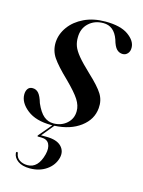

<svg xmlns="http://www.w3.org/2000/svg" viewBox="-103 -505 567 763"><g transform="rotate(15 180.0 -123.0)"><path d="M139 0Q172 0 194.2 -20Q216.5 -40 216.5 -70.5Q217 -93.5 201.8 -117.5Q186.5 -141.5 146 -181.5Q100.5 -225 82 -252.5Q63.5 -280 65 -314.5Q67 -349 88.8 -378.8Q110.5 -408.5 148.2 -426.5Q186 -444.5 235.5 -444.5Q297.5 -444.5 329.5 -421.8Q361.5 -399 362 -371.5Q362.5 -356 354.2 -346.8Q346 -337.5 334 -337.5Q319.5 -337.5 309 -348Q298.5 -358.5 291 -386Q273 -436.5 229 -436.5Q192.5 -436.5 168.8 -414.2Q145 -392 145 -355.5Q144.5 -337 150.5 -320.2Q156.5 -303.5 174 -282.2Q191.5 -261 226.5 -228Q269 -188.5 285 -162.8Q301 -137 298 -105Q294 -57.5 252.2 -26.2Q210.5 5 146 8L104.5 58.5H126Q169 58.5 188 77.8Q207 97 200 125.5Q191.5 157.5 163 177.2Q134.5 197 95 197Q63.5 197 45.8 184.2Q28 171.5 26 152.5Q25.5 148 29 147Q32 145.5 33.5 150.5Q36 169 49.8 178Q63.5 187 82.5 187Q126.5 187 142 126Q148.5 99.5 140 83Q131.5 66.5 106.5 66.5H95Q88.5 66.5 94 60L137.5 8.5Q135 8.5 132.5 8.5Q69.5 8.5 33.8 -19.5Q-2 -47.5 -2 -81.5Q-2 -95.5 4.5 -104.8Q11 -114 24 -114Q39 -114 49 -102.5Q59 -91 67 -63.5Q82 -29 99.5 -14.5Q117 0 139 0Z"/></g></svg>

Font: Fraunces 144pt
Style: Italic
Weight: 400
Italic angle: -16°
Version: Version 1.000;[b76b70a41]